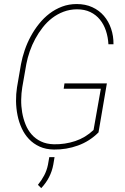

<svg xmlns="http://www.w3.org/2000/svg" viewBox="-20 -741 627 964"><path d="M474.6 -76.2Q430.2 -31.7 371.8 -10.5Q313.5 10.7 251 9.8Q210 9.3 179 -4.9Q147.9 -19 125.5 -42.7Q103 -66.4 88.9 -97.4Q74.7 -128.4 67.9 -162.8Q61 -197.3 60.5 -233.2Q60.1 -269 65.4 -302.7L85.4 -418.9Q91.8 -453.1 104 -489Q116.2 -524.9 134.3 -558.3Q152.3 -591.8 176 -621.3Q199.7 -650.9 228.5 -672.9Q257.3 -694.8 291.5 -707.8Q325.7 -720.7 365.2 -720.7Q409.2 -720.7 443.6 -704.8Q478 -689 501.7 -661.4Q525.4 -633.8 537.8 -596.9Q550.3 -560.1 549.8 -518.6H524.4Q522.5 -554.2 512 -586.2Q501.5 -618.2 481.9 -642.3Q462.4 -666.5 433.6 -680.4Q404.8 -694.3 365.7 -694.3Q330.1 -693.8 299.1 -682.1Q268.1 -670.4 241.9 -650.4Q215.8 -630.4 194.6 -603.3Q173.3 -576.2 157 -545.9Q140.6 -515.6 129.4 -483.2Q118.2 -450.7 112.3 -419.9L91.8 -302.7Q86.9 -272.9 86.4 -240.5Q85.9 -208 91.3 -176.5Q96.7 -145 108.2 -116.5Q119.6 -87.9 138.9 -65.9Q158.2 -43.9 185.8 -30.8Q213.4 -17.6 250.5 -16.6Q306.2 -15.6 357.7 -32.7Q409.2 -49.8 449.7 -88.4L486.3 -295.4H299.8L303.7 -322.3H516.6ZM247.6 85.4Q235.4 152.3 187 203.6L170.4 187Q189 164.1 201.9 139.6Q214.8 115.2 220.7 86.4L227.5 47.9H253.9Z"/></svg>

Font: Roboto Mono Thin
Style: Italic
Weight: 250
Designer: Google
Version: Version 2.000985; 2015; ttfautohint (v1.3)